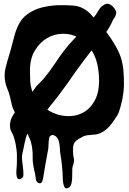

<svg xmlns="http://www.w3.org/2000/svg" viewBox="-20 -731 696 1038"><path d="M8 -290Q1 -328 10.5 -365.5Q20 -403 31 -438Q39 -464 45.5 -491Q52 -518 60 -545Q69 -576 84 -604Q99 -632 125 -652Q163 -680 206 -690.5Q249 -701 294 -703Q334 -704 375.5 -701Q417 -698 451 -672Q470 -657 484.5 -638Q499 -619 516 -603Q536 -585 551 -564Q566 -543 581 -521Q609 -479 625.5 -441Q642 -403 647 -353Q651 -310 650 -270Q649 -230 640 -188Q637 -173 632 -155.5Q627 -138 622 -123Q616 -108 605.5 -94Q595 -80 587 -67Q575 -49 557 -33.5Q539 -18 519 -10Q508 -5 497 -4L474 -2Q462 -1 450.5 0.5Q439 2 429 7Q419 12 405 20.5Q391 29 385 37Q376 49 375 70.5Q374 92 376 108Q378 118 379.5 127.5Q381 137 379 147Q378 155 375 163Q372 171 371 179Q370 190 370.5 205Q371 220 370 235Q369 250 365.5 263.5Q362 277 352 283Q337 292 330.5 283Q324 274 321.5 257.5Q319 241 319 224Q319 207 318 200Q316 177 314 155.5Q312 134 308 111Q304 91 303.5 70Q303 49 297 29Q295 23 290.5 16Q286 9 279.5 4.5Q273 0 266 -1Q259 -2 252 4Q247 8 245.5 17Q244 26 243 36.5Q242 47 242 57Q242 67 241 73Q233 114 226.5 153Q220 192 213 233Q212 238 210.5 243.5Q209 249 206 253.5Q203 258 198.5 259.5Q194 261 187 258Q176 252 174 237Q172 222 170 211Q166 194 162.5 176.5Q159 159 157 140Q156 125 156.5 110Q157 95 155 80Q152 47 141.5 20.5Q131 -6 117 -30Q103 -54 87 -78Q71 -102 57 -130Q47 -149 43 -168.5Q39 -188 34 -208Q29 -229 20.5 -248.5Q12 -268 8 -290ZM143 -303Q144 -244 173.5 -200.5Q203 -157 245.5 -132Q288 -107 337 -103.5Q386 -100 427 -121Q468 -142 493.5 -190Q519 -238 515 -316Q511 -397 481.5 -448.5Q452 -500 410 -524.5Q368 -549 320.5 -548.5Q273 -548 233 -524Q193 -500 167 -455Q141 -410 142 -346ZM276 -386Q300 -423 326.5 -457.5Q353 -492 384 -524Q397 -538 408.5 -550Q420 -562 433 -576Q448 -591 460 -606.5Q472 -622 487 -638Q495 -646 500.5 -655Q506 -664 511 -672.5Q516 -681 522.5 -689Q529 -697 539 -703Q556 -714 569 -709.5Q582 -705 593 -692Q603 -681 607 -671Q611 -661 604 -645Q601 -637 596 -631Q591 -625 588 -617Q574 -585 552.5 -555Q531 -525 508 -498Q464 -446 423.5 -391Q383 -336 344 -279Q321 -247 297.5 -216Q274 -185 248 -154Q236 -139 225 -123.5Q214 -108 203 -92Q191 -76 177.5 -64Q164 -52 150 -38Q127 -14 120 13.5Q113 41 107 72Q104 86 101 99.5Q98 113 99 128Q100 145 102.5 160.5Q105 176 106 192Q107 202 106.5 215.5Q106 229 95 234Q80 242 74.5 233Q69 224 68.5 209Q68 194 69.5 179.5Q71 165 71 160Q71 140 71.5 122Q72 104 70 84Q68 67 65 50.5Q62 34 57 17Q52 -2 43 -16.5Q34 -31 34 -52Q34 -74 42.5 -93Q51 -112 65 -129Q71 -137 77 -145.5Q83 -154 89 -162Q106 -185 128 -205Q150 -225 167 -251Q178 -268 193.5 -282Q209 -296 222 -313Q236 -330 249.5 -348Q263 -366 276 -386Z"/></svg>

Font: Double Feature
Style: Regular
Weight: 400
Designer: David Shetterly
Foundry: David Shetterly
Version: Version 2.100 1997 initial release